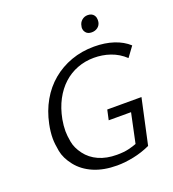

<svg xmlns="http://www.w3.org/2000/svg" viewBox="-160 -1023 1043 1155"><g transform="rotate(-20 362.0 -445.5)"><path d="M392 10Q306 10 242 -17.5Q178 -45 139 -94.5Q100 -144 91 -193Q82 -242 82 -274Q82 -317 92 -365Q108 -443 144.5 -507Q181 -571 235 -616Q289 -661 357 -685.5Q425 -710 504 -710Q573 -710 629 -691.5Q685 -673 723 -638L676 -574Q656 -593 633 -607Q610 -621 584 -630Q558 -639 532 -643Q506 -647 480 -647Q424 -647 374 -628Q324 -609 284.5 -573Q245 -537 217 -484.5Q189 -432 176 -364Q169 -325 169 -290Q169 -262 176.5 -220.5Q184 -179 215 -137.5Q246 -96 296 -73.5Q346 -51 412 -51Q457 -51 488 -58.5Q519 -66 539 -74L579 -263H436L450 -327H669L606 -37Q580 -25 552.5 -16Q525 -7 498 -1.5Q471 4 444.5 7Q418 10 392 10ZM522 -795Q509 -795 499.5 -799Q490 -803 484 -811Q478 -819 476 -826Q474 -833 474 -838Q474 -845 476 -852Q479 -873 495 -887Q511 -901 533 -901Q546 -901 556 -896.5Q566 -892 572 -883.5Q578 -875 579.5 -867Q581 -859 581 -853Q581 -847 580 -840Q576 -819 560 -807Q544 -795 522 -795Z"/></g></svg>

Font: Isabella Sans
Style: Italic
Weight: 400
Italic angle: -12°
Designer: Christian Thalmann (Catharsis Fonts), Cristiano Sobral
Foundry: The Isabella Sans Project Authors
Version: Version 2.026; ttfautohint (v1.8.4.7-5d5b-dirty)